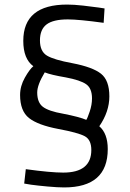

<svg xmlns="http://www.w3.org/2000/svg" viewBox="-20 -671 570 841"><path d="M438 -634 434 -571Q325 -586 277 -586Q213 -586 184 -564Q155 -542 155 -494Q155 -446 185.5 -427.5Q216 -409 298 -394Q386 -377 422.5 -348Q459 -319 459 -249Q459 -182 415 -118Q452 -86 452 -18Q452 150 261 150Q233 150 189 146Q145 142 116 138L86 133L93 70Q202 85 257 85Q380 85 380 -14Q380 -59 351 -74.5Q322 -90 236 -106Q146 -123 107 -154Q68 -185 68 -255Q68 -294 89 -331Q110 -368 126 -381Q82 -413 82 -492Q82 -651 274 -651Q303 -651 344 -646.5Q385 -642 412 -638ZM268 -332Q203 -343 176 -354Q143 -299 143 -266Q143 -222 168 -203Q193 -184 256 -173Q328 -159 358 -146Q363 -153 373 -182.5Q383 -212 383 -240Q383 -284 357.5 -302Q332 -320 268 -332Z"/></svg>

Font: TitilliumText22L Rg
Style: Regular
Weight: 400
Designer: Campivisivi
Foundry: Campivisivi
Version: 1.000